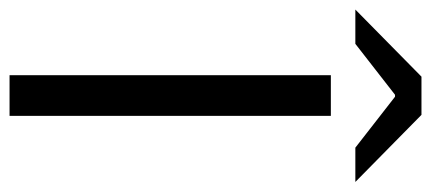

<svg xmlns="http://www.w3.org/2000/svg" viewBox="-308 -616 881 392"><g transform="rotate(90 132.0 -420.5)"><path d="M90 0V-656H173V0ZM-44 -706 93 -841H171L308 -706H238L134 -787H130L26 -706Z"/></g></svg>

Font: Mada
Style: Regular
Weight: 400
Designer: Khaled Hosny
Version: Version 1.5